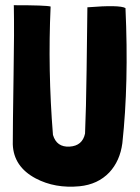

<svg xmlns="http://www.w3.org/2000/svg" viewBox="-20 -700 536 736"><path d="M449 -151Q440 -83 399 -39Q355 7 285 14Q191 23 117 -16Q32 -61 29 -147Q29 -211 32 -413Q35 -579 33 -679L32 -680H33Q156 -680 174 -675V-674Q163 -432 183 -183Q197 -135 247 -138Q296 -141 306 -188Q310 -279 312 -432L315 -672Q439 -682 461 -669Q474 -381 449 -151Z"/></svg>

Font: Londrina Solid
Style: Regular
Weight: 400
Designer: Marcelo Magalhaes
Foundry: Marcelo Magalh„es
Version: Version 1.001 2011